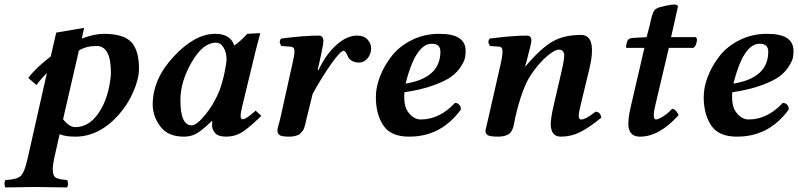

<svg xmlns="http://www.w3.org/2000/svg" viewBox="-59 -593 3520 847"><path d="M430.2 -273.9Q430.2 -390.1 367.2 -390.1Q320.3 -390.1 289.1 -370.1L219.2 -66.9Q247.1 -31.7 273.9 -32.2Q340.8 -32.2 386.2 -110.8Q408.2 -148.9 419.2 -195.3Q430.2 -241.7 430.2 -273.9ZM62 109.9 147.9 -271Q119.1 -242.2 102.1 -217.8L65.9 -249Q96.7 -292 165 -344.2L189 -449.2L312 -470.2L301.8 -422.9Q356.9 -443.8 398.9 -443.8Q485.8 -443.8 520 -407.5Q554.2 -371.1 554.2 -290Q554.2 -246.1 529.5 -189Q504.9 -131.8 463.9 -85.9Q377.9 10.3 272 9.8Q230 9.8 204.1 -1L179.7 106.9Q173.8 134.3 173.8 154.8Q173.8 182.6 187.3 190.7Q200.7 198.7 236.8 201.2Q240.7 206.1 241 218Q241.2 230 235.8 233.9Q135.7 231.9 96.2 231.9Q63 231.9 -35.2 233.9Q-39.1 229 -39.1 217Q-39.1 205.1 -34.2 201.2Q13.7 199.2 31.2 184.1Q48.8 168.9 62 109.9Z M909.7 -194.8Q922.9 -231 931.6 -273.4Q940.4 -315.9 940.4 -331.1Q940.4 -360.8 927.5 -382.8Q914.6 -404.8 893.6 -404.8Q836.4 -404.8 786.6 -318.8Q736.8 -232.9 736.8 -150.9Q736.8 -40 786.6 -40Q808.6 -40 847.2 -87.4Q885.7 -134.8 909.7 -194.8ZM876.5 -39.1Q876.5 -52.2 877.4 -58.1L875.5 -59.1Q830.6 -16.1 806.6 -3.2Q782.7 9.8 752.4 9.8Q681.6 9.8 648.2 -35.2Q614.7 -80.1 614.7 -131.8Q614.7 -244.6 707.8 -344.2Q800.8 -443.8 890.6 -443.8Q957.5 -443.8 974.6 -392.1Q1004.4 -413.1 1031.7 -443.8L1086.4 -446.8Q1088.4 -446.8 1088.4 -443.8Q1065.9 -359.9 1057.1 -320.8L1009.8 -125Q1002.9 -96.2 1002.4 -83Q1002.4 -66.9 1011.7 -66.9Q1026.9 -66.9 1068.8 -105L1093.8 -82Q1038.6 -27.8 1007.6 -9Q976.6 9.8 938.5 9.8Q904.3 9.8 890.4 -5.6Q876.5 -21 876.5 -39.1Z M1342.3 -285.2 1346.2 -284.2Q1379.4 -354 1425.3 -395Q1471.2 -436 1516.1 -436Q1545.9 -436 1562 -418.9Q1578.1 -401.9 1578.1 -379.9Q1578.1 -355 1562.7 -335.9Q1547.4 -316.9 1524.4 -316.9Q1497.1 -316.9 1481 -335Q1478.5 -337.9 1474.4 -346.9Q1470.2 -356 1465.8 -362.5Q1461.4 -369.1 1457 -369.1Q1442.9 -369.1 1401.1 -309.6Q1359.4 -250 1320.3 -179.2L1293.9 -71.8Q1293 -68.4 1290.5 -57.4Q1288.1 -46.4 1287.1 -42.5Q1286.1 -38.6 1283 -29.3Q1279.8 -20 1276.6 -16.1Q1273.4 -12.2 1267.8 -5.9Q1262.2 0.5 1255.6 2.9Q1249 5.4 1239.5 7.6Q1230 9.8 1218.3 9.8Q1185.1 9.8 1175 3.4Q1165 -2.9 1165 -17.1Q1165 -23.9 1167.2 -32.5Q1169.4 -41 1172.9 -52.7Q1176.3 -64.5 1177.7 -71.8L1231.9 -315.9Q1239.7 -348.1 1240 -367.2Q1240.2 -386.2 1222.2 -387.2L1182.1 -390.1Q1168.9 -409.2 1181.2 -422.9Q1283.2 -436 1346.2 -436Q1367.7 -436 1367.7 -411.1Q1367.7 -397 1350.6 -320.3Z M1883.8 -365.2Q1883.8 -400.4 1845.2 -399.9Q1774.4 -399.9 1730 -224.1Q1883.8 -249 1883.8 -365.2ZM1995.1 -369.1Q1995.1 -353 1992.7 -339.1Q1990.2 -325.2 1974.6 -300Q1959 -274.9 1932.6 -255.4Q1906.2 -235.8 1852.5 -216.3Q1798.8 -196.8 1725.1 -186Q1720.2 -124 1744.1 -95Q1768.1 -65.9 1796.9 -65.9Q1879.9 -65.9 1948.2 -139.2Q1959.5 -139.2 1967.3 -130.6Q1975.1 -122.1 1974.1 -109.9Q1887.2 10.3 1745.1 9.8Q1665 9.8 1632.1 -39.6Q1599.1 -88.9 1599.1 -165Q1599.1 -209 1617.7 -256.6Q1636.2 -304.2 1669.7 -346.7Q1703.1 -389.2 1758.1 -416.5Q1813 -443.8 1877.9 -443.8Q1995.1 -444.3 1995.1 -369.1Z M2382.8 -125 2417.5 -274.9Q2433.1 -341.3 2429.2 -356.4Q2425.3 -374 2405.8 -374Q2387.7 -374 2352.3 -343.5Q2316.9 -313 2282.7 -262.2Q2243.7 -204.1 2213.4 -71.8Q2212.4 -67.4 2210.2 -54.4Q2208 -41.5 2206.3 -35.2Q2204.6 -28.8 2199.7 -18.6Q2194.8 -8.3 2188 -3.2Q2181.2 2 2168.7 5.9Q2156.2 9.8 2139.6 9.8Q2103.5 9.8 2093 3.4Q2082.5 -2.9 2082.5 -17.1Q2082.5 -19 2095.2 -71.8L2151.9 -320.8Q2157.7 -347.7 2157.7 -366.9Q2157.7 -386.2 2142.6 -387.2L2102.5 -390.1Q2089.4 -409.2 2101.6 -422.9Q2203.6 -436 2264.6 -436Q2285.2 -436 2285.2 -415Q2285.2 -400.9 2263.2 -320.3L2257.8 -300.8L2258.8 -299.8Q2327.6 -380.9 2378.7 -409.9Q2429.7 -439 2503.7 -439Q2577.6 -439 2539.6 -283.2L2503.4 -133.8Q2494.1 -95.7 2494.1 -82.5Q2494.1 -65.9 2504.9 -65.9Q2524.9 -65.9 2567.9 -100.1Q2588.9 -100.1 2593.8 -74.2Q2540.5 -30.3 2500.5 -10.3Q2460.4 9.8 2415.5 9.8Q2370.6 9.8 2370.6 -46.4Q2371.1 -73.7 2382.8 -125Z M2722.7 -118.2 2783.7 -381.8H2708.5Q2702.6 -381.8 2702.6 -383.8Q2702.6 -393.6 2707.5 -409.2Q2711.4 -425.3 2735.8 -425.8L2793.5 -429.2L2806.6 -479Q2808.6 -485.8 2811.5 -500.5Q2814.5 -515.1 2816.7 -522Q2818.8 -528.8 2822.8 -538.3Q2826.7 -547.9 2833.7 -553Q2840.8 -558.1 2850.6 -561Q2865.7 -564.9 2876.7 -567.4Q2887.7 -569.8 2901.6 -572Q2915.5 -574.2 2923.6 -572Q2931.6 -569.8 2931.6 -564Q2931.6 -563 2911.6 -474.1L2901.4 -429.2H3010.7Q3018.6 -423.3 3013.7 -404.8Q3008.8 -386.2 2999.5 -381.8H2891.6L2831.5 -127Q2824.7 -98.6 2825.2 -84Q2825.2 -65.9 2835.4 -65.9Q2844.2 -65.9 2866 -79.3Q2887.7 -92.8 2905.8 -112.8Q2914.6 -112.8 2923.1 -103.5Q2931.6 -94.2 2934.6 -85Q2848.6 10.3 2763.7 9.8Q2712.9 9.8 2712.9 -46.9Q2712.9 -76.2 2722.7 -118.2Z M3330.1 -365.2Q3330.1 -400.4 3291.5 -399.9Q3220.7 -399.9 3176.3 -224.1Q3330.1 -249 3330.1 -365.2ZM3441.4 -369.1Q3441.4 -353 3439 -339.1Q3436.5 -325.2 3420.9 -300Q3405.3 -274.9 3378.9 -255.4Q3352.5 -235.8 3298.8 -216.3Q3245.1 -196.8 3171.4 -186Q3166.5 -124 3190.4 -95Q3214.4 -65.9 3243.2 -65.9Q3326.2 -65.9 3394.5 -139.2Q3405.8 -139.2 3413.6 -130.6Q3421.4 -122.1 3420.4 -109.9Q3333.5 10.3 3191.4 9.8Q3111.3 9.8 3078.4 -39.6Q3045.4 -88.9 3045.4 -165Q3045.4 -209 3064 -256.6Q3082.5 -304.2 3116 -346.7Q3149.4 -389.2 3204.3 -416.5Q3259.3 -443.8 3324.2 -443.8Q3441.4 -444.3 3441.4 -369.1Z"/></svg>

Font: Linux Libertine
Style: Semibold Italic
Weight: 600
Italic angle: -11.5°
Designer: Philipp H. Poll
Foundry: Philipp H. Poll
Version: Version 5.1.2 ; ttfautohint (v0.9)